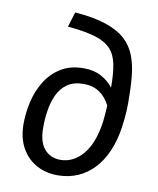

<svg xmlns="http://www.w3.org/2000/svg" viewBox="-85 -816 737 894"><g transform="rotate(10 283.5 -368.5)"><path d="M176 -678 198 -749Q287 -742 345 -722.5Q403 -703 437 -672Q471 -641 487.5 -597.5Q504 -554 509 -499Q514 -444 514 -377Q514 -359 513 -340Q512 -321 510 -301Q508 -281 505 -260Q496 -198 474.5 -147.5Q453 -97 420 -61.5Q387 -26 343.5 -7Q300 12 248 12Q193 12 148.5 -12Q104 -36 77.5 -83Q51 -130 51 -197Q51 -248 63 -301Q75 -354 102.5 -399Q130 -444 174.5 -472Q219 -500 283 -500Q331 -500 366 -481Q401 -462 423 -433Q423 -498 414.5 -542Q406 -586 381 -613.5Q356 -641 306.5 -656Q257 -671 176 -678ZM295 -428Q248 -428 218 -407Q188 -386 172 -351Q156 -316 150 -275Q144 -234 144 -195Q144 -127 173 -94Q202 -61 248 -61Q310 -61 355 -114.5Q400 -168 414 -271Q416 -286 417.5 -306.5Q419 -327 420 -348Q401 -386 370 -407Q339 -428 295 -428Z"/></g></svg>

Font: Fira Sans Variable
Style: Italic
Weight: 397
Italic angle: -8°
Designer: Carrois Corporate & Edenspiekermann AG
Foundry: Carrois Corporate GbR & Edenspiekermann AG
Version: Version 4.202